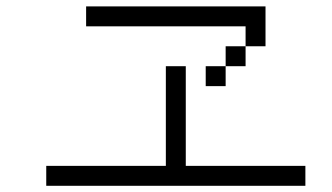

<svg xmlns="http://www.w3.org/2000/svg" viewBox="-20 -645 1040 602"><path d="M937.5 -62.5V-125H562.5V-437.5H500V-125H125V-62.5ZM687.5 -437.5H625V-375H687.5ZM687.5 -437.5H750V-500H687.5ZM750 -500H812.5Q812.5 -500 812.5 -625H250V-562.5H750Z"/></svg>

Font: CalcUnifontExMono
Style: Regular
Weight: 500
Version: Version 15.0.06